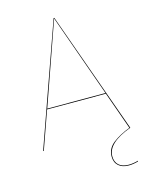

<svg xmlns="http://www.w3.org/2000/svg" viewBox="-128 -762 813 1038"><g transform="rotate(-15 278.0 -242.5)"><path d="M462 191Q487 191 516 183L515 187Q487 195 462 195Q426 195 405 176.5Q384 158 384 124Q384 80 421.5 50.5Q459 21 517 -1L442 -212H113L38 0H34L275 -680H279L522 0Q388 49 388 124Q388 156 407.5 173.5Q427 191 462 191ZM441 -216 277 -677 115 -216Z"/></g></svg>

Font: FiraGO Four
Style: Regular
Weight: 100
Designer: bBox Type
Foundry: bBox Type GmbH
Version: Version 1.001